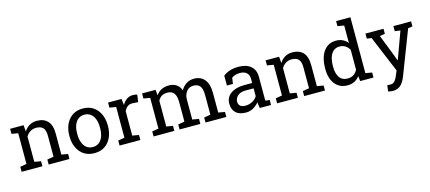

<svg xmlns="http://www.w3.org/2000/svg" viewBox="-66 -1414 5108 2279"><g transform="rotate(-15 2488.0 -274.5)"><path d="M36.1 0V-61.5L115.7 -75.2V-452.6L36.1 -466.3V-528.3H201.7L208.5 -449.7Q234.9 -491.7 274.7 -514.9Q314.5 -538.1 365.2 -538.1Q450.7 -538.1 497.6 -488Q544.4 -438 544.4 -333.5V-75.2L624 -61.5V0H368.7V-61.5L448.2 -75.2V-331.5Q448.2 -401.4 420.7 -430.7Q393.1 -460 336.4 -460Q294.9 -460 262.9 -439.9Q231 -419.9 211.9 -385.3V-75.2L291.5 -61.5V0Z M930.7 10.3Q854.5 10.3 801.5 -25.6Q748.5 -61.5 721.2 -122.3Q693.8 -183.1 693.8 -258.3V-269Q693.8 -343.8 721.2 -404.8Q748.5 -465.8 801.3 -502Q854 -538.1 929.7 -538.1Q1006.3 -538.1 1059.1 -502Q1111.8 -465.8 1139.2 -404.8Q1166.5 -343.8 1166.5 -269V-258.3Q1166.5 -182.6 1138.9 -121.6Q1111.3 -60.5 1058.8 -25.1Q1006.3 10.3 930.7 10.3ZM930.7 -64.9Q974.1 -64.9 1005.4 -88.4Q1036.6 -111.8 1053.5 -155Q1070.3 -198.2 1070.3 -258.3V-269Q1070.3 -329.1 1053.5 -372.3Q1036.6 -415.5 1005.1 -439Q973.6 -462.4 929.7 -462.4Q884.3 -462.4 853 -437.7Q821.8 -413.1 805.9 -369.6Q790 -326.2 790 -269V-258.3Q790 -201.2 806.2 -157.7Q822.3 -114.3 853.5 -89.6Q884.8 -64.9 930.7 -64.9Z M1239.7 0V-61.5L1319.3 -75.2V-452.6L1239.7 -466.3V-528.3H1405.3L1413.6 -460.9L1414.6 -451.7Q1437 -492.2 1470 -515.1Q1502.9 -538.1 1545.4 -538.1Q1560.5 -538.1 1576.4 -535.4Q1592.3 -532.7 1599.1 -530.3L1586.4 -440.9L1519.5 -444.8Q1481.4 -447.3 1455.6 -427.5Q1429.7 -407.7 1415.5 -374.5V-75.2L1495.1 -61.5V0Z M1657.7 0V-61.5L1737.3 -75.2V-452.6L1657.7 -466.3V-528.3H1823.7L1830.1 -459.5Q1855.5 -497.1 1895.5 -517.6Q1935.5 -538.1 1988.3 -538.1Q2041 -538.1 2078.9 -513.7Q2116.7 -489.3 2135.7 -440.4Q2160.6 -485.4 2201.7 -511.7Q2242.7 -538.1 2297.4 -538.1Q2378.4 -538.1 2425.3 -482.7Q2472.2 -427.2 2472.2 -315.9V-75.2L2551.8 -61.5V0H2295.9V-61.5L2375.5 -75.2V-316.9Q2375.5 -395 2348.6 -427.5Q2321.8 -460 2269 -460Q2218.8 -460 2188.2 -424.6Q2157.7 -389.2 2152.8 -335.4V-75.2L2232.4 -61.5V0H1977.1V-61.5L2056.6 -75.2V-316.9Q2056.6 -391.1 2029.1 -425.5Q2001.5 -460 1949.2 -460Q1905.3 -460 1877 -441.9Q1848.6 -423.8 1833.5 -391.1V-75.2L1913.1 -61.5V0Z M2793.9 10.3Q2711.4 10.3 2668.5 -30Q2625.5 -70.3 2625.5 -143.6Q2625.5 -193.8 2653.3 -231.4Q2680.7 -268.6 2732.9 -289.3Q2785.2 -310.1 2857.9 -310.1H2952.1V-361.8Q2952.1 -409.7 2923.1 -436Q2894 -462.4 2841.3 -462.4Q2808.1 -462.4 2783.7 -454.3Q2759.3 -446.3 2739.3 -432.1L2729 -358.4H2654.8V-479.5Q2690.4 -508.3 2737.8 -523.2Q2785.2 -538.1 2842.8 -538.1Q2939 -538.1 2993.7 -492.2Q3048.3 -446.3 3048.3 -360.8V-106.4Q3048.3 -96.2 3048.6 -86.4Q3048.8 -76.7 3049.8 -66.9L3101.1 -61.5V0H2962.9Q2958.5 -21.5 2956.1 -38.6Q2953.6 -55.7 2952.6 -72.8Q2924.8 -37.1 2883.1 -13.4Q2841.3 10.3 2793.9 10.3ZM2808.1 -70.3Q2856 -70.3 2895.5 -93.3Q2935.1 -116.2 2952.1 -148.4V-244.1H2854.5Q2788.1 -244.1 2754.9 -212.4Q2721.7 -180.7 2721.7 -141.6Q2721.7 -106.9 2743.2 -88.6Q2764.6 -70.3 2808.1 -70.3Z M3175.8 0V-61.5L3255.4 -75.2V-452.6L3175.8 -466.3V-528.3H3341.3L3348.1 -449.7Q3374.5 -491.7 3414.3 -514.9Q3454.1 -538.1 3504.9 -538.1Q3590.3 -538.1 3637.2 -488Q3684.1 -438 3684.1 -333.5V-75.2L3763.7 -61.5V0H3508.3V-61.5L3587.9 -75.2V-331.5Q3587.9 -401.4 3560.3 -430.7Q3532.7 -460 3476.1 -460Q3434.6 -460 3402.6 -439.9Q3370.6 -419.9 3351.6 -385.3V-75.2L3431.2 -61.5V0Z M4039.1 10.3Q3976.1 10.3 3929.9 -20.8Q3883.8 -51.8 3858.6 -108.9Q3833.5 -166 3833.5 -244.1V-254.4Q3833.5 -298.8 3840.3 -337.4Q3847.2 -376 3859.4 -407.7Q3884.3 -469.7 3930.4 -503.9Q3976.6 -538.1 4040 -538.1Q4086.9 -538.1 4122.8 -520.8Q4158.7 -503.4 4184.1 -470.7V-686L4104.5 -699.7V-761.7H4184.1H4280.3V-75.2L4359.9 -61.5V0H4196.8L4189 -63Q4163.1 -26.9 4125.7 -8.3Q4088.4 10.3 4039.1 10.3ZM4063.5 -67.9Q4106.4 -67.9 4135.7 -87.4Q4165 -106.9 4184.1 -142.6V-387.7Q4165.5 -420.9 4135.7 -440.4Q4106 -460 4064.5 -460Q4019 -460 3989 -434.1Q3959 -408.2 3944.3 -362.1Q3929.7 -315.9 3929.7 -254.4V-244.1Q3929.7 -164.6 3962.4 -116.2Q3995.1 -67.9 4063.5 -67.9Z M4542 213.4Q4530.8 213.4 4512.7 210.7Q4494.6 208 4484.9 205.6L4494.6 129.9Q4502.9 130.9 4517.6 131.6Q4532.2 132.3 4537.6 132.3Q4568.4 132.3 4587.6 108.9Q4606.9 85.4 4623.5 44.9L4646.5 -10.7L4459.5 -458.5L4402.8 -466.3V-528.3H4624.5V-466.3L4560.5 -456.5L4663.6 -192.4L4688.5 -123.5H4691.4L4813.5 -456.5L4746.1 -466.3V-528.3H4963.4V-466.3L4908.7 -458.5L4700.7 81.1Q4686 119.1 4665.5 148.9Q4644.5 179.2 4614.5 196.3Q4584.5 213.4 4542 213.4Z"/></g></svg>

Font: Hanuman
Style: Regular
Weight: 400
Designer: Danh Hong
Foundry: Danh Hong
Version: Version 9.000